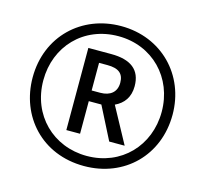

<svg xmlns="http://www.w3.org/2000/svg" viewBox="-105 -844 1042 973"><g transform="rotate(15 415.5 -357.0)"><path d="M415 10C627 10 782 -144 782 -357C782 -565 628 -724 415 -724C209 -724 48 -574 48 -357C48 -154 193 10 415 10ZM415 -43C239 -43 104 -174 104 -357C104 -535 232 -671 415 -671C594 -671 725 -536 725 -357C725 -179 596 -43 415 -43ZM282 -143H354V-314H420L507 -143H588L486 -331C531 -352 559 -389 559 -447C559 -533 505 -574 402 -574H282ZM399 -370H354V-515H398C457 -515 484 -493 484 -445C484 -396 451 -370 399 -370Z"/></g></svg>

Font: Noto Sans Sinhala Condensed
Style: Regular
Weight: 400
Width: 3
Designer: Jelle Bosma - Monotype Design Team
Foundry: Monotype Imaging Inc.
Version: Version 2.006